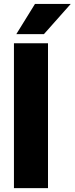

<svg xmlns="http://www.w3.org/2000/svg" viewBox="-20 -974 386 994"><path d="M228.5 0H52.2V-750H228.5ZM161.1 -953.6H346.2L207.5 -797.4H64.5Z"/></svg>

Font: Heebo Black
Style: Regular
Weight: 900
Designer: Oded Ezer
Foundry: Ezer Type House
Version: Version 3.100